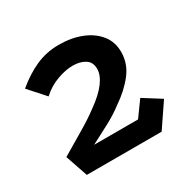

<svg xmlns="http://www.w3.org/2000/svg" viewBox="-98 -709 594 591"><g transform="rotate(-30 199.0 -413.0)"><path d="M52 -218 25 -297Q65 -321 102.5 -343Q140 -365 168 -386Q206 -413 224.5 -438Q243 -463 243 -485Q243 -509 225.5 -520Q208 -531 182 -531Q157 -531 126.5 -520Q96 -509 71 -486L20 -543Q57 -574 95 -591Q133 -608 177 -608Q222 -608 257 -594Q292 -580 312.5 -554.5Q333 -529 333 -493Q333 -452 307 -418.5Q281 -385 241 -358Q215 -338 183 -321Q151 -304 118 -287H274L313 -341L375 -302L318 -218Z"/></g></svg>

Font: Podkova SemiBold
Style: Regular
Weight: 600
Designer: Ilya Yudin
Foundry: Cyreal (www.cyreal.org)
Version: Version 2.103